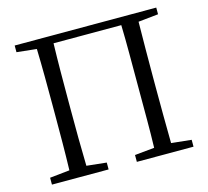

<svg xmlns="http://www.w3.org/2000/svg" viewBox="-104 -851 1055 972"><g transform="rotate(-15 423.0 -364.5)"><path d="M794 -694 689 -683Q688 -612 687.5 -539Q687 -466 687 -392V-337Q687 -265 687.5 -192Q688 -119 689 -47L794 -36V0H497V-36L600 -46Q602 -118 602 -191Q602 -264 602 -337V-392Q602 -466 602 -541Q602 -616 600 -689H245Q243 -616 242.5 -542Q242 -468 242 -392V-337Q242 -264 242.5 -191.5Q243 -119 245 -47L349 -36V0H52V-36L156 -47Q158 -118 158.5 -191Q159 -264 159 -337V-392Q159 -465 158.5 -538Q158 -611 156 -683L52 -694V-729H794Z"/></g></svg>

Font: Shippori Mincho TTF
Style: Regular
Weight: 400
Version: Version 2.100